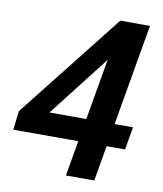

<svg xmlns="http://www.w3.org/2000/svg" viewBox="-81 -777 715 843"><g transform="rotate(10 277.0 -355.5)"><path d="M523.4 -259.3 505.9 -157.7H7.8L17.6 -242.2L387.2 -710.9H495.6L351.1 -517.1L150.9 -259.8ZM519.5 -710.9 396.5 0H270L393.6 -710.9Z"/></g></svg>

Font: Roboto SemiBold
Style: Italic
Weight: 600
Designer: Christian Robertson
Foundry: Google
Version: Version 3.009; 2024